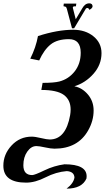

<svg xmlns="http://www.w3.org/2000/svg" viewBox="-30 -877 635 1154"><path d="M370.1 256.8Q411.6 225.6 417.5 190.4Q416 154.3 371.1 151.4Q306.6 156.7 244.1 188.7Q181.6 220.7 127 220.7Q-9.8 220.7 -9.8 119.1Q-9.8 50.3 39.6 -2.7Q88.9 -55.7 160.6 -55.7Q181.2 -55.7 216.6 -47.1Q252 -38.6 268.6 -38.6Q365.7 -38.6 391.6 -185.1Q394.5 -202.6 394.5 -218.8Q394.5 -276.4 353.8 -306.4Q313 -336.4 218.3 -336.4L226.1 -378.9Q293.9 -378.9 326.7 -387.2Q382.8 -401.9 418.9 -448Q455.1 -494.1 455.1 -560.1Q455.1 -641.6 384.3 -641.6Q314 -641.6 274.2 -609.6Q234.4 -577.6 205.6 -513.7L151.9 -524.4Q186 -592.3 198.2 -660.2Q315.9 -698.2 410.6 -698.2Q483.9 -697.8 532 -658.4Q580.1 -619.1 580.1 -557.6Q580.1 -488.3 532 -433.6Q483.9 -378.9 417 -358.4Q463.9 -349.6 498.3 -309.1Q532.7 -268.6 532.7 -212.9Q532.7 -150.9 500 -93.3Q438 16.6 297.4 16.6Q275.9 16.6 240.5 8.8Q205.1 1 188.5 1Q157.2 1 133.8 34.4Q110.4 67.9 110.4 116.2Q110.4 175.3 163.6 175.3Q178.2 175.3 236.8 147Q295.4 118.7 357.9 110.4Q490.7 110.4 490.7 182.6L489.7 195.8Q462.9 256.8 370.1 256.8ZM415.5 -707H402.8L372.1 -822.8Q369.6 -833.5 364.3 -836.4L351.6 -839.8L353.5 -855.5H428.7L426.3 -838.9H417.5Q407.7 -838.9 407.7 -830.1Q407.7 -827.1 425.3 -761.2L464.8 -827.6Q481 -856.9 506.3 -856.9Q526.4 -856.9 526.4 -837.9Q523.9 -825.7 506.8 -817.9Q502.9 -829.1 495.1 -829.1Q489.3 -829.1 485.8 -824.7Z"/></svg>

Font: Kelvinch
Style: Bold Italic
Weight: 700
Italic angle: -10°
Designer: Paul James Miller
Foundry: High-Logic / Made with FontCreator
Version: Version 3.30 September 23, 2016